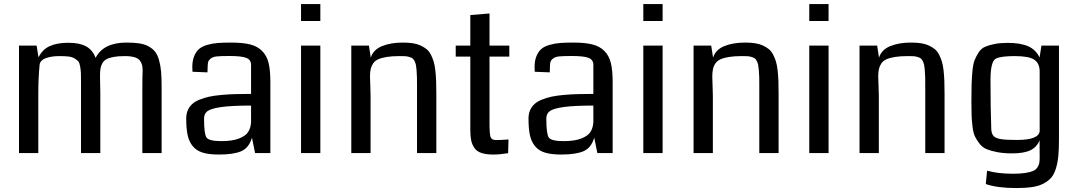

<svg xmlns="http://www.w3.org/2000/svg" viewBox="-20 -763 5372 957"><path d="M785.6 0H689.5V-325.2Q689.5 -380.4 690.9 -409.2Q690.9 -426.8 688.5 -437.7Q686 -448.7 677.7 -460.4Q669.4 -472.2 650.4 -477.8Q631.3 -483.4 601.6 -483.4Q568.8 -483.4 546.6 -479.2Q524.4 -475.1 511 -468Q497.6 -460.9 490.2 -447.8Q482.9 -434.6 480.7 -420.2Q478.5 -405.8 478.5 -382.8Q478.5 -372.1 479.2 -344.5Q480 -316.9 480 -299.8V0H383.8V-342.8Q383.8 -345.2 383.8 -349.6Q383.8 -382.8 383.3 -397.2Q382.8 -411.6 379.6 -430.9Q376.5 -450.2 370.4 -457Q364.3 -463.9 351.6 -471.7Q338.9 -479.5 320.8 -481.4Q302.7 -483.4 274.9 -483.4Q257.3 -483.4 241.5 -481.2Q225.6 -479 210.9 -474.1Q196.3 -469.2 187 -460Q177.7 -450.7 177.2 -438Q170.9 -373 170.9 -295.4V0H74.7V-535.6H162.6L171.9 -477.1Q191.4 -516.6 228 -533.2Q264.6 -549.8 320.8 -549.8Q376 -549.8 408.7 -532.2Q441.4 -514.6 456.5 -474.6Q495.6 -550.8 610.8 -550.8Q648.4 -550.8 675 -546.6Q701.7 -542.5 721.7 -531.2Q741.7 -520 753.7 -504.4Q765.6 -488.8 772.9 -462.6Q780.3 -436.5 783 -405.3Q785.6 -374 785.6 -328.6Z M1327.6 0H1251.5L1235.8 -76.7Q1221.2 -26.4 1182.9 -9.5Q1144.5 7.3 1070.8 7.3Q1022 7.3 990.7 -2.2Q959.5 -11.7 940.9 -34.2Q922.4 -56.6 915.3 -89.1Q908.2 -121.6 908.2 -172.9Q908.2 -195.8 916.3 -213.9Q924.3 -231.9 938.2 -244.6Q952.1 -257.3 975.3 -266.6Q998.5 -275.9 1023.4 -281.2Q1048.3 -286.6 1083.7 -289.8Q1119.1 -293 1152.8 -293.9Q1186.5 -294.9 1231.4 -294.9V-439.9Q1231.4 -464.8 1208 -474.4Q1184.6 -483.9 1124.5 -483.9Q1082.5 -483.9 1061.5 -481.9Q1040.5 -480 1029.5 -470.5Q1018.6 -460.9 1016.8 -451.7Q1015.1 -442.4 1014.6 -417Q1014.2 -407.7 1014.2 -402.3L939.5 -405.3Q938.5 -413.1 938.5 -428.2Q938.5 -460.9 948 -483.6Q957.5 -506.3 972.7 -519.3Q987.8 -532.2 1014.2 -539.6Q1040.5 -546.9 1066.4 -548.8Q1092.3 -550.8 1130.9 -550.8Q1189.5 -550.8 1226.1 -541.7Q1262.7 -532.7 1286.1 -509.3Q1309.6 -485.8 1318.6 -449.5Q1327.6 -413.1 1327.6 -354.5ZM1231.4 -153.3V-236.8Q1135.3 -236.8 1083.5 -229.5Q1031.7 -222.2 1014.4 -209.2Q997.1 -196.3 997.1 -172.9Q997.1 -171.9 997.1 -169.9Q997.1 -95.7 1009.3 -77.6Q1021.5 -59.6 1084 -59.6Q1137.2 -59.6 1170.4 -72.3Q1203.6 -85 1216.6 -104.7Q1229.5 -124.5 1231.4 -153.3Z M1576.7 0H1480.5V-535.6H1576.7ZM1576.7 -742.7V-658.2H1480.5V-742.7Z M2154.8 0H2058.6V-324.2Q2058.6 -355.5 2058.3 -374.3Q2058.1 -393.1 2056.4 -412.1Q2054.7 -431.2 2052.7 -440.7Q2050.8 -450.2 2045.7 -459.7Q2040.5 -469.2 2035.2 -472.7Q2029.8 -476.1 2019.5 -479.2Q2009.3 -482.4 1999 -482.9Q1988.8 -483.4 1971.7 -483.4Q1934.6 -483.4 1908.4 -479.2Q1882.3 -475.1 1865.7 -467.8Q1849.1 -460.4 1840.1 -447.3Q1831.1 -434.1 1827.6 -418.7Q1824.2 -403.3 1824.2 -380.9Q1824.2 -368.2 1825.7 -336.7Q1827.1 -305.2 1827.1 -285.6V0H1731V-535.6H1818.8L1828.1 -475.6Q1840.8 -515.6 1884.3 -533.2Q1927.7 -550.8 1987.8 -550.8Q2016.1 -550.8 2038.1 -547.4Q2060.1 -543.9 2077.1 -535.9Q2094.2 -527.8 2106.7 -517.6Q2119.1 -507.3 2127.7 -490.5Q2136.2 -473.6 2141.6 -456.1Q2147 -438.5 2149.9 -412.1Q2152.8 -385.7 2153.8 -359.6Q2154.8 -333.5 2154.8 -297.4Z M2514.6 -67.9 2512.7 0.5Q2471.7 7.3 2438.5 7.3Q2402.8 7.3 2379.6 -0.5Q2356.4 -8.3 2344.7 -25.4Q2333 -42.5 2328.6 -63.2Q2324.2 -84 2324.2 -116.2V-481H2251.5V-535.6H2324.2V-688L2419.9 -695.8V-535.6H2518.6V-481H2419.9V-148.9Q2419.9 -96.2 2425 -80.6Q2430.2 -64.9 2453.1 -64.9Q2475.6 -64.9 2514.6 -67.9Z M3033.7 0H2957.5L2941.9 -76.7Q2927.2 -26.4 2888.9 -9.5Q2850.6 7.3 2776.9 7.3Q2728 7.3 2696.8 -2.2Q2665.5 -11.7 2647 -34.2Q2628.4 -56.6 2621.3 -89.1Q2614.3 -121.6 2614.3 -172.9Q2614.3 -195.8 2622.3 -213.9Q2630.4 -231.9 2644.3 -244.6Q2658.2 -257.3 2681.4 -266.6Q2704.6 -275.9 2729.5 -281.2Q2754.4 -286.6 2789.8 -289.8Q2825.2 -293 2858.9 -293.9Q2892.6 -294.9 2937.5 -294.9V-439.9Q2937.5 -464.8 2914.1 -474.4Q2890.6 -483.9 2830.6 -483.9Q2788.6 -483.9 2767.6 -481.9Q2746.6 -480 2735.6 -470.5Q2724.6 -460.9 2722.9 -451.7Q2721.2 -442.4 2720.7 -417Q2720.2 -407.7 2720.2 -402.3L2645.5 -405.3Q2644.5 -413.1 2644.5 -428.2Q2644.5 -460.9 2654.1 -483.6Q2663.6 -506.3 2678.7 -519.3Q2693.8 -532.2 2720.2 -539.6Q2746.6 -546.9 2772.5 -548.8Q2798.3 -550.8 2836.9 -550.8Q2895.5 -550.8 2932.1 -541.7Q2968.8 -532.7 2992.2 -509.3Q3015.6 -485.8 3024.7 -449.5Q3033.7 -413.1 3033.7 -354.5ZM2937.5 -153.3V-236.8Q2841.3 -236.8 2789.6 -229.5Q2737.8 -222.2 2720.5 -209.2Q2703.1 -196.3 2703.1 -172.9Q2703.1 -171.9 2703.1 -169.9Q2703.1 -95.7 2715.3 -77.6Q2727.5 -59.6 2790 -59.6Q2843.3 -59.6 2876.5 -72.3Q2909.7 -85 2922.6 -104.7Q2935.5 -124.5 2937.5 -153.3Z M3282.7 0H3186.5V-535.6H3282.7ZM3282.7 -742.7V-658.2H3186.5V-742.7Z M3860.8 0H3764.6V-324.2Q3764.6 -355.5 3764.4 -374.3Q3764.2 -393.1 3762.5 -412.1Q3760.7 -431.2 3758.8 -440.7Q3756.8 -450.2 3751.7 -459.7Q3746.6 -469.2 3741.2 -472.7Q3735.8 -476.1 3725.6 -479.2Q3715.3 -482.4 3705.1 -482.9Q3694.8 -483.4 3677.7 -483.4Q3640.6 -483.4 3614.5 -479.2Q3588.4 -475.1 3571.8 -467.8Q3555.2 -460.4 3546.1 -447.3Q3537.1 -434.1 3533.7 -418.7Q3530.3 -403.3 3530.3 -380.9Q3530.3 -368.2 3531.7 -336.7Q3533.2 -305.2 3533.2 -285.6V0H3437V-535.6H3524.9L3534.2 -475.6Q3546.9 -515.6 3590.3 -533.2Q3633.8 -550.8 3693.8 -550.8Q3722.2 -550.8 3744.1 -547.4Q3766.1 -543.9 3783.2 -535.9Q3800.3 -527.8 3812.7 -517.6Q3825.2 -507.3 3833.7 -490.5Q3842.3 -473.6 3847.7 -456.1Q3853 -438.5 3856 -412.1Q3858.9 -385.7 3859.9 -359.6Q3860.8 -333.5 3860.8 -297.4Z M4109.9 0H4013.7V-535.6H4109.9ZM4109.9 -742.7V-658.2H4013.7V-742.7Z M4688 0H4591.8V-324.2Q4591.8 -355.5 4591.6 -374.3Q4591.3 -393.1 4589.6 -412.1Q4587.9 -431.2 4585.9 -440.7Q4584 -450.2 4578.9 -459.7Q4573.7 -469.2 4568.4 -472.7Q4563 -476.1 4552.7 -479.2Q4542.5 -482.4 4532.2 -482.9Q4522 -483.4 4504.9 -483.4Q4467.8 -483.4 4441.7 -479.2Q4415.5 -475.1 4398.9 -467.8Q4382.3 -460.4 4373.3 -447.3Q4364.3 -434.1 4360.8 -418.7Q4357.4 -403.3 4357.4 -380.9Q4357.4 -368.2 4358.9 -336.7Q4360.4 -305.2 4360.4 -285.6V0H4264.2V-535.6H4352.1L4361.3 -475.6Q4374 -515.6 4417.5 -533.2Q4460.9 -550.8 4521 -550.8Q4549.3 -550.8 4571.3 -547.4Q4593.3 -543.9 4610.4 -535.9Q4627.4 -527.8 4639.9 -517.6Q4652.3 -507.3 4660.9 -490.5Q4669.4 -473.6 4674.8 -456.1Q4680.2 -438.5 4683.1 -412.1Q4686 -385.7 4687 -359.6Q4688 -333.5 4688 -297.4Z M5258.3 -535.6V-67.9Q5258.3 -19.5 5255.1 13.7Q5252 46.9 5243.4 75.7Q5234.9 104.5 5220.2 121.8Q5205.6 139.2 5181.4 151.9Q5157.2 164.6 5124.5 169.4Q5091.8 174.3 5045.9 174.3Q4950.2 174.3 4893.6 154.3L4899.9 87.9Q4954.6 103 5029.8 103Q5065.4 103 5090.1 99.1Q5114.7 95.2 5128.7 89.4Q5142.6 83.5 5150.1 72.5Q5157.7 61.5 5159.9 50.8Q5162.1 40 5162.1 23.4L5161.6 -64Q5148.4 -29.8 5116.2 -14.2Q5084 1.5 5025.4 1.5Q4983.4 1.5 4952.1 -4.4Q4920.9 -10.3 4898.9 -19Q4877 -27.8 4862.5 -46.6Q4848.1 -65.4 4839.8 -82.3Q4831.5 -99.1 4827.6 -130.6Q4823.7 -162.1 4822.8 -187.3Q4821.8 -212.4 4821.8 -255.9Q4821.8 -311 4822.8 -342.3Q4823.7 -373.5 4827.1 -409.9Q4830.6 -446.3 4838.4 -464.8Q4846.2 -483.4 4858.6 -502.7Q4871.1 -522 4891.1 -530.3Q4911.1 -538.6 4938.2 -543.9Q4965.3 -549.3 5002.9 -549.3Q5066.9 -549.3 5105.5 -532Q5144 -514.6 5161.6 -476.1L5170.9 -535.6ZM5162.1 -108.9V-406.7Q5162.1 -447.8 5135 -465.6Q5107.9 -483.4 5038.1 -483.4Q4969.7 -483.4 4944.3 -471.2Q4917 -458 4917 -364.3Q4917 -223.1 4920.9 -118.2Q4922.4 -95.2 4932.9 -84.5Q4943.4 -73.7 4968.8 -69.6Q4994.1 -65.4 5048.3 -65.4Q5157.2 -65.4 5162.1 -108.9Z"/></svg>

Font: Coda
Style: Regular
Weight: 400
Designer: vernon adams
Foundry: vernon adams
Version: Version 2.000; ttfautohint (v0.8) -r 50 -G 200 -x